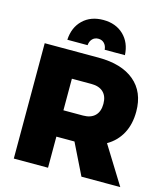

<svg xmlns="http://www.w3.org/2000/svg" viewBox="-131 -1025 988 1127"><g transform="rotate(15 362.5 -461.0)"><path d="M470 0 377 -189H267V0H59V-701H386Q527 -701 604.5 -636Q682 -571 682 -452Q682 -375 651.5 -318.5Q621 -262 564 -229L706 0ZM267 -349H386Q433 -349 458.5 -374Q484 -399 484 -446Q484 -492 458.5 -516.5Q433 -541 386 -541H267ZM182 -755Q186 -831 233.5 -876.5Q281 -922 357 -922Q433 -922 480.5 -876.5Q528 -831 532 -755H409Q407 -779 393 -793.5Q379 -808 357 -808Q335 -808 321 -793.5Q307 -779 305 -755Z"/></g></svg>

Font: #9Slide03 Montserrat ExtraBold
Style: Regular
Weight: 800
Designer: Julieta Ulanovsky
Foundry: Julieta Ulanovsky
Version: Version 6.001